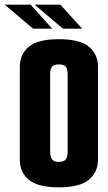

<svg xmlns="http://www.w3.org/2000/svg" viewBox="-61 -796 464 823"><path d="M191 7Q102 7 63 -25Q24 -57 24 -111V-510Q24 -563 62.5 -595.5Q101 -628 191 -628Q282 -628 320.5 -595.5Q359 -563 359 -510V-112Q359 -58 320 -25.5Q281 7 191 7ZM191 -102Q213 -102 221 -113Q229 -124 229 -148V-476Q229 -499 221.5 -509.5Q214 -520 191 -520Q169 -520 161.5 -509.5Q154 -499 154 -477V-147Q154 -124 162 -113Q170 -102 191 -102ZM81 -673 -41 -776H70L163 -673ZM209 -673 87 -776H198L291 -673Z"/></svg>

Font: Smooch Sans Thin ExtraBold
Style: Regular
Weight: 800
Version: Version 1.010